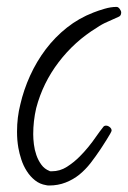

<svg xmlns="http://www.w3.org/2000/svg" viewBox="-20 -497 378 567"><path d="M337.9 -460Q337.9 -450.2 330.1 -447.3Q313.5 -439.5 297.4 -432.6Q281.2 -425.8 265.6 -415Q200.2 -375 153.3 -313.5Q106.4 -252 86.9 -177.7Q78.1 -139.6 78.1 -100.6Q78.1 -86.9 80.1 -70.8Q82 -54.7 87.4 -39.1Q92.8 -23.4 102.1 -10.7Q111.3 2 126 7.8Q127 8.8 129.4 8.8Q131.8 8.8 132.8 8.8Q157.2 8.8 177.7 -4.4Q198.2 -17.6 214.8 -34.2Q241.2 -60.5 264.6 -94.7Q269.5 -101.6 274.4 -108.4Q279.3 -115.2 284.2 -121.1Q287.1 -126 293 -126Q298.8 -126 304.2 -121.6Q309.6 -117.2 309.6 -111.3Q309.6 -109.4 305.2 -101.6Q300.8 -93.8 294.9 -84.5Q289.1 -75.2 283.7 -66.9Q278.3 -58.6 276.4 -55.7Q262.7 -35.2 247.6 -15.6Q232.4 3.9 214.4 18.6Q196.3 33.2 173.8 42Q151.4 50.8 125 50.8Q119.1 50.8 116.2 49.8Q97.7 46.9 83.5 35.6Q69.3 24.4 59.1 8.3Q48.8 -7.8 43 -25.9Q37.1 -43.9 34.2 -60.5Q32.2 -72.3 31.2 -84Q30.3 -95.7 30.3 -108.4Q30.3 -150.4 40 -188.5Q49.8 -231.4 68.8 -273.4Q87.9 -315.4 115.2 -351.6Q142.6 -387.7 177.7 -415.5Q212.9 -443.4 255.9 -460Q270.5 -465.8 289.1 -471.2Q307.6 -476.6 324.2 -476.6Q329.1 -476.6 333.5 -470.7Q337.9 -464.8 337.9 -460Z"/></svg>

Font: Calligraffitti
Style: Regular
Weight: 400
Designer: Dathan Boardman
Foundry: Open Window
Version: Version 1.002